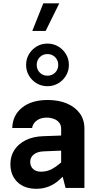

<svg xmlns="http://www.w3.org/2000/svg" viewBox="-20 -1149 608 1174"><path d="M244.9 -1128.8 177.4 -959.7H259.1L342.6 -1128.8ZM270.1 -818.4Q298.2 -818.4 317.2 -799.4Q336.2 -780.3 336.2 -752.2Q336.2 -724.1 317.2 -705.1Q298.2 -686.1 270.1 -686.1Q242 -686.1 223.2 -705.1Q204.5 -724.1 204.5 -752.2Q204.5 -780.3 223.2 -799.4Q242 -818.4 270.1 -818.4ZM269.9 -882.5Q233.8 -882.5 204.3 -864.9Q174.7 -847.3 157.2 -817.8Q139.6 -788.4 139.6 -752.2Q139.6 -716 157.1 -686.5Q174.6 -657 204.2 -639.4Q233.9 -621.9 270.1 -621.9Q306.3 -621.9 336.1 -639.4Q365.8 -657 383.5 -686.5Q401.2 -716 401.2 -752.2Q401.2 -788.4 383.5 -817.8Q365.8 -847.3 336.1 -864.9Q306.3 -882.5 269.9 -882.5ZM496.2 -361.9Q496.2 -417.6 467.2 -456.8Q438.3 -495.9 387.8 -516.7Q337.3 -537.6 272.3 -537.6Q172.7 -537.6 114.9 -490.9Q57.2 -444.3 54.9 -366.5H176.2Q180.8 -394.4 205 -412.1Q229.1 -429.8 264.8 -429.8Q288.7 -429.8 309 -422.2Q329.4 -414.7 341.6 -399.5Q353.9 -384.4 353.9 -361.9V-104.9L380.8 0H496.2ZM415.2 -130 372.1 -172.7Q345.5 -147 322.2 -130.6Q298.9 -114.2 276.9 -106.7Q254.8 -99.2 231.2 -99.2Q200.2 -99.2 182.4 -115.7Q164.7 -132.3 164.7 -159.7Q164.7 -186.6 186.2 -204.2Q207.7 -221.8 246.3 -223.5L411.7 -230.3V-322.4L242.5 -316.2Q181.9 -314.1 137.2 -291.8Q92.5 -269.5 68 -232Q43.6 -194.5 43.6 -146Q43.6 -77.2 86.4 -35.9Q129.2 5.4 202.2 5.4Q262.6 5.4 311.9 -25.7Q361.2 -56.9 415.2 -130Z"/></svg>

Font: Estedad VF
Style: Regular
Weight: 100
Designer: Amin Abedi
Version: Version 7.3